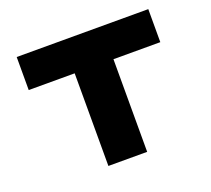

<svg xmlns="http://www.w3.org/2000/svg" viewBox="-119 -852 1104 1005"><g transform="rotate(-20 432.5 -350.0)"><path d="M322 0V-516H66V-700H799V-516H538V0Z"/></g></svg>

Font: Lexend Giga Black
Style: Regular
Weight: 900
Designer: Bonnie Shaver-Troup, Thomas Jockin
Foundry: Lexend
Version: Version 1.007